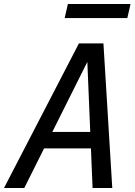

<svg xmlns="http://www.w3.org/2000/svg" viewBox="-53 -936 670 956"><path d="M-33 0 340 -720H428L68 0ZM408 0 378 -720H462L506 0ZM142 -279H455L436 -197H123ZM269 -846 285 -916H597L581 -846Z"/></svg>

Font: Instrument Sans SemiCondensed Medium
Style: Italic
Weight: 500
Width: 4
Italic angle: -13°
Designer: Rodrigo Fuenzalida
Foundry: fragTYPE
Version: Version 1.000;gftools[0.9.28]